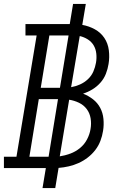

<svg xmlns="http://www.w3.org/2000/svg" viewBox="-33 -858 653 980"><path d="M184 102 201 0H-13V-58H51L154 -677H97V-735H323L340 -838H405L387 -731Q421 -725 451 -708.5Q481 -692 499.5 -664.5Q518 -637 522.5 -601.5Q527 -566 521 -531Q517 -506 507.5 -481.5Q498 -457 480 -436.5Q462 -416 439 -402Q416 -388 391 -380Q419 -369 442 -351Q465 -333 478.5 -307.5Q492 -282 495 -251Q498 -220 493 -190Q489 -164 479.5 -139Q470 -114 453.5 -92.5Q437 -71 415 -54Q393 -37 368.5 -26Q344 -15 318 -9Q292 -3 266 -1L249 102ZM273 -410 317 -677H219L175 -410ZM330 -413Q353 -417 375.5 -427Q398 -437 416 -454Q434 -471 443.5 -493Q453 -515 457 -538Q461 -561 458.5 -584.5Q456 -608 445 -626.5Q434 -645 415 -657Q396 -669 374 -674ZM117 -58H215L263 -352H165ZM272 -60Q299 -64 326 -74Q353 -84 375.5 -102.5Q398 -121 411.5 -147Q425 -173 429 -199Q434 -227 429.5 -254Q425 -281 409.5 -301.5Q394 -322 370 -333.5Q346 -345 320 -349Z"/></svg>

Font: Iosevka Curly Slab LtExObl
Style: Regular
Weight: 300
Width: 7
Italic angle: -9°
Monospace: yes
Designer: Belleve Invis
Foundry: Belleve Invis
Version: Version 11.1.0; ttfautohint (v1.8.3)